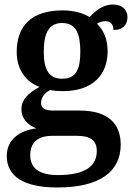

<svg xmlns="http://www.w3.org/2000/svg" viewBox="-20 -594 592 851"><path d="M234 237C425 237 515 165 515 47C515 -45 460 -104 333 -104H217C176 -104 162 -116 162 -138C162 -165 182 -185 203 -195C216 -192 243 -190 258 -190C393 -190 457 -264 457 -367C457 -424 437 -462 410 -489C421 -496 433 -500 449 -500C471 -500 483 -484 483 -461C528 -461 545 -488 545 -518C545 -548 524 -574 481 -574C434 -574 401 -544 377 -518C351 -535 308 -548 258 -548C119 -548 54 -479 54 -363C54 -287 94 -231 155 -209C103 -180 75 -152 75 -110C75 -64 108 -38 141 -25C67 -16 10 25 10 97C10 187 84 237 234 237ZM256 -245C195 -245 174 -288 174 -364C174 -443 194 -492 255 -492C317 -492 336 -445 336 -365C336 -287 317 -245 256 -245ZM236 182C150 182 114 148 114 94C114 24 165 8 211 8H320C379 8 409 27 409 75C409 139 363 182 236 182Z"/></svg>

Font: Noto Serif Gurmukhi SemiBold
Style: Regular
Weight: 600
Designer: Vaibhav Singh and the Monotype Design Team
Foundry: Monotype Imaging Inc.
Version: Version 2.004